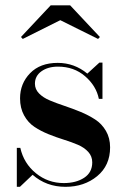

<svg xmlns="http://www.w3.org/2000/svg" viewBox="-20 -712 486 742"><path d="M213 -634 68 -561.5 61 -569 176 -691.5H251L366 -569L359 -561.5ZM57 10H45V-140.5H58.5Q72 -80.5 118.8 -42.5Q165.5 -4.5 226.5 -4.5Q274 -4.5 305.2 -25Q336.5 -45.5 336.5 -84.5Q336.5 -108 321 -125Q305.5 -142 281 -152.5Q256.5 -163 226.8 -172.2Q197 -181.5 167.2 -193.5Q137.5 -205.5 113 -221.8Q88.5 -238 73 -266.2Q57.5 -294.5 57.5 -332Q57.5 -389 96.2 -429Q135 -469 203 -469Q267.5 -469 317.5 -427.5L364 -470H376V-330H362Q352 -380 309 -417.2Q266 -454.5 204 -454.5Q165.5 -454.5 140.2 -436.5Q115 -418.5 115 -388.5Q115 -367 131 -350.8Q147 -334.5 172.8 -323.8Q198.5 -313 229.2 -302.8Q260 -292.5 291 -279.8Q322 -267 347.8 -250.2Q373.5 -233.5 389.5 -206Q405.5 -178.5 405.5 -142.5Q405.5 -72.5 355.5 -31.2Q305.5 10 233 10Q159 10 106 -36.5Z"/></svg>

Font: Bodoni* 16pt Medium
Style: Regular
Weight: 500
Version: Version 2.3